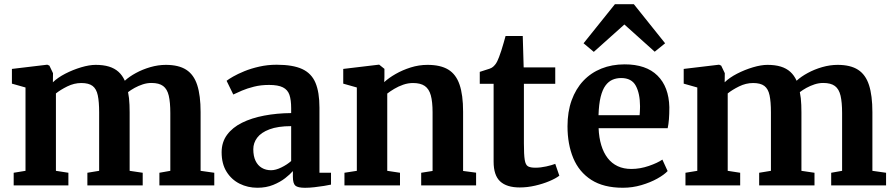

<svg xmlns="http://www.w3.org/2000/svg" viewBox="-20 -873 4207 904"><path d="M44.4 0V-59.6L100.1 -68.7V-461.1L36.1 -479.2V-548.5L202.6 -568.4L212.6 -564L229.6 -528.4L229 -485.6Q251.4 -507.5 287.4 -526.1Q323.4 -544.6 362 -556.1Q400.6 -567.6 430.3 -567.6Q466.6 -567.6 493.1 -559.5Q519.5 -551.4 537.9 -534.9Q556.2 -518.4 567.7 -492.9Q588.6 -512.3 620 -529.3Q651.3 -546.4 688.1 -557Q724.9 -567.6 760.9 -567.6Q821.1 -567.6 856.9 -544.6Q892.8 -521.5 908.6 -472.4Q924.5 -423.2 924.5 -345.1V-68.7L988.9 -59.6V0H730.5V-59.6L781.9 -68.7V-341Q781.9 -391.3 774.6 -422.5Q767.3 -453.7 748 -468.1Q728.8 -482.4 693 -482.4Q672.6 -482.4 652.2 -475.8Q631.8 -469.1 613.8 -459.2Q595.9 -449.2 582.9 -439.2Q585.7 -425.8 587.4 -410.7Q589.1 -395.5 589.7 -379Q590.4 -362.4 590.4 -344.2V-68.7L651.9 -59.6V0H391.4V-59.6L446.8 -68.7V-344.1Q446.8 -393.8 440.4 -424.1Q434.1 -454.4 416 -468.3Q397.9 -482.1 362.8 -482.1Q329.1 -482.1 296.9 -466.2Q264.6 -450.2 243.3 -433.1V-68.7L302 -59.6V0Z M1023.5 -156.1Q1023.5 -203.6 1049 -238.2Q1074.5 -272.8 1119.5 -295.1Q1164.5 -317.4 1223.8 -328.7Q1283.1 -340 1350.9 -340.6V-363.6Q1350.9 -402.2 1342.8 -426.3Q1334.6 -450.4 1312 -461.7Q1289.5 -473.1 1246.5 -473.1Q1208.2 -473.1 1176 -465Q1143.8 -456.9 1119.1 -446.4Q1094.4 -435.9 1078.4 -428L1046.9 -492.6Q1055.8 -499.9 1077.5 -512.4Q1099.2 -524.9 1130.7 -537.8Q1162.3 -550.7 1201.1 -559.4Q1239.9 -568.2 1282.7 -568.2Q1359 -568.2 1402.9 -547.9Q1446.7 -527.6 1465.4 -483.1Q1484.1 -438.7 1484.1 -366.1V-59.6H1538.5V-3.8Q1527.1 -1.2 1505.7 2.3Q1484.3 5.8 1460.1 8.5Q1435.9 11.2 1416.2 11.2Q1382.4 11.2 1370.7 1.1Q1359 -9.1 1359 -40.6V-67.5Q1346.5 -52.8 1322.9 -34.3Q1299.2 -15.8 1266.2 -2.4Q1233.2 11 1191.9 11Q1146.7 11 1108.4 -8Q1070 -27.1 1046.8 -64.3Q1023.5 -101.6 1023.5 -156.1ZM1256.3 -71.5Q1278 -71.5 1304.7 -84.6Q1331.4 -97.6 1350.9 -114.8V-279.1Q1288.2 -279 1248.7 -264Q1209.2 -249.1 1190.9 -224.6Q1172.6 -200.2 1172.6 -170.5Q1172.6 -137.7 1183.2 -115.8Q1193.8 -93.8 1212.7 -82.7Q1231.6 -71.5 1256.3 -71.5Z M1660.1 -68.7V-461.1L1596.1 -479.2V-548.5L1762.6 -568.4H1765.6L1790 -548.8V-510.3L1789 -486.3Q1810.3 -506.1 1842.6 -524.6Q1875 -543.2 1913.7 -555.4Q1952.4 -567.6 1993.1 -567.6Q2053.8 -567.6 2090.4 -545.5Q2127.1 -523.3 2143.7 -474.7Q2160.4 -426.2 2160.4 -347.1V-68.1L2221.6 -60V0H1963.1V-59.6L2016.7 -68.1V-344.1Q2016.7 -393.8 2008.4 -424.1Q2000 -454.4 1979.9 -468.3Q1959.8 -482.1 1924.7 -482.1Q1901.3 -482.1 1878.7 -474.3Q1856.1 -466.5 1836.7 -454.9Q1817.3 -443.4 1803.3 -432.5V-68.7L1863.3 -59.6V0H1601.8V-59.6Z M2427 9.6Q2365.6 9.6 2334.8 -19.1Q2304.1 -47.7 2304.1 -111.9V-478.4H2238.9V-534.6Q2250.5 -538.8 2262.6 -542.3Q2274.8 -545.8 2285.1 -549.5Q2295.5 -553.2 2301.6 -558.6Q2308.2 -564.6 2312.9 -570.8Q2317.5 -577 2321.5 -585.1Q2325.5 -593.2 2329.6 -604.2Q2334.8 -616.9 2340.3 -634.6Q2345.8 -652.3 2351.2 -670.7Q2356.6 -689.1 2360.4 -703.5H2441.3L2445.6 -555.7H2594.3V-478.4H2446.7V-197.7Q2446.7 -144.7 2450.6 -120.4Q2454.5 -96.2 2466.1 -89.8Q2477.8 -83.4 2500.6 -83.4Q2525.5 -83.4 2552 -89.4Q2578.5 -95.3 2594.3 -101.5L2613.5 -45.8Q2596.4 -32.6 2566.3 -20Q2536.1 -7.3 2499.6 1.1Q2463.2 9.6 2427 9.6Z M2912.9 11Q2822 11 2764.2 -26Q2706.5 -63 2679.2 -128.4Q2652 -193.8 2652 -278.6Q2652 -346.7 2671.4 -400.6Q2690.9 -454.6 2726.4 -492.4Q2762 -530.2 2811.5 -550.1Q2861 -570 2921 -570Q3022.2 -570 3075.6 -517.1Q3129.1 -464.3 3131.5 -368.4Q3131.5 -335.9 3129.6 -311.9Q3127.7 -287.8 3123.7 -269.5H2798.4Q2800.2 -224.8 2811 -189.3Q2821.8 -153.7 2841.1 -128.7Q2860.4 -103.7 2888.3 -90.6Q2916.1 -77.5 2952.7 -77.5Q2993.5 -77.5 3034.8 -91.7Q3076.1 -105.9 3098.7 -121.6L3123.4 -67.6Q3107.3 -50.3 3074.8 -32.1Q3042.2 -13.9 3000.1 -1.5Q2957.9 11 2912.9 11ZM2798 -330.6H2991.5Q2992.2 -337.6 2992.6 -345.3Q2993 -352.9 2993.2 -360Q2993.5 -367.1 2993.5 -372.8Q2993.3 -432.5 2973.6 -469.1Q2953.9 -505.6 2904.6 -505.6Q2882.6 -505.6 2863.9 -497.6Q2845.2 -489.6 2830.9 -470.3Q2816.6 -451 2808.1 -417Q2799.7 -383 2798 -330.6ZM2875.3 -853.3H2964.3L3111.6 -669.2L3062.6 -629.5L2919.8 -757.7L2775.8 -628.8L2727.6 -669.2Z M3207.4 0V-59.6L3263.1 -68.7V-461.1L3199.1 -479.2V-548.5L3365.6 -568.4L3375.6 -564L3392.6 -528.4L3392 -485.6Q3414.4 -507.5 3450.4 -526.1Q3486.4 -544.6 3525 -556.1Q3563.6 -567.6 3593.3 -567.6Q3629.6 -567.6 3656.1 -559.5Q3682.5 -551.4 3700.9 -534.9Q3719.2 -518.4 3730.7 -492.9Q3751.6 -512.3 3783 -529.3Q3814.3 -546.4 3851.1 -557Q3887.9 -567.6 3923.9 -567.6Q3984.1 -567.6 4019.9 -544.6Q4055.8 -521.5 4071.6 -472.4Q4087.5 -423.2 4087.5 -345.1V-68.7L4151.9 -59.6V0H3893.5V-59.6L3944.9 -68.7V-341Q3944.9 -391.3 3937.6 -422.5Q3930.3 -453.7 3911 -468.1Q3891.8 -482.4 3856 -482.4Q3835.6 -482.4 3815.2 -475.8Q3794.8 -469.1 3776.8 -459.2Q3758.9 -449.2 3745.9 -439.2Q3748.7 -425.8 3750.4 -410.7Q3752.1 -395.5 3752.7 -379Q3753.4 -362.4 3753.4 -344.2V-68.7L3814.9 -59.6V0H3554.4V-59.6L3609.8 -68.7V-344.1Q3609.8 -393.8 3603.4 -424.1Q3597.1 -454.4 3579 -468.3Q3560.9 -482.1 3525.8 -482.1Q3492.1 -482.1 3459.9 -466.2Q3427.6 -450.2 3406.3 -433.1V-68.7L3465 -59.6V0Z"/></svg>

Font: Merriweather 7pt Light
Style: Regular
Weight: 300
Designer: Eben Sorkin
Foundry: Eben Sorkin
Version: Version 2.200;gftools[0.9.31]